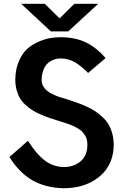

<svg xmlns="http://www.w3.org/2000/svg" viewBox="-20 -981 663 1015"><path d="M29.8 -150.9 127.9 -236.8Q172.4 -166 217.3 -132.3Q262.2 -98.6 317.9 -98.1Q371.1 -98.1 406.5 -128.7Q441.9 -159.2 441.9 -215.8Q441.9 -230.5 439 -242.9Q436 -255.4 429.2 -265.6Q422.4 -275.9 415.8 -283.7Q409.2 -291.5 396.5 -299.1Q383.8 -306.6 375 -311.5Q366.2 -316.4 349.4 -322.5Q332.5 -328.6 322.8 -331.8Q313 -335 293.9 -340.8Q263.2 -350.1 241.9 -357.4Q220.7 -364.7 194.3 -376.2Q168 -387.7 150.1 -399.2Q132.3 -410.6 113.8 -427.5Q95.2 -444.3 84.5 -463.4Q73.7 -482.4 67.1 -507.8Q60.5 -533.2 61 -563Q62 -617.2 80.3 -658.7Q98.6 -700.2 124.5 -723.1Q150.4 -746.1 184.6 -760.7Q218.8 -775.4 246.3 -779.8Q273.9 -784.2 300.8 -784.2Q377.4 -784.2 434.1 -756.8Q490.7 -729.5 538.1 -673.8L445.8 -595.2Q408.2 -633.3 374.8 -652.6Q341.3 -671.9 300.8 -671.9Q289.1 -671.9 277.8 -669.7Q266.6 -667.5 252.4 -660.4Q238.3 -653.3 227.5 -641.8Q216.8 -630.4 209 -609.9Q201.2 -589.4 200.2 -562Q199.2 -543.9 206.5 -529.1Q213.9 -514.2 225.3 -503.9Q236.8 -493.7 256.1 -484.1Q275.4 -474.6 292.2 -468.8Q309.1 -462.9 334 -456.1Q364.3 -446.3 386 -438.7Q407.7 -431.2 435.5 -418.7Q463.4 -406.2 482.4 -393.6Q501.5 -380.9 521.5 -362.5Q541.5 -344.2 553.7 -323.5Q565.9 -302.7 573.5 -275.1Q581.1 -247.6 581.1 -215.8Q581.1 -170.4 566.7 -132.6Q552.2 -94.7 527.3 -67.9Q502.4 -41 468.8 -22.2Q435.1 -3.4 396.2 5.4Q357.4 14.2 314.9 14.2Q219.2 11.2 150.9 -28.1Q82.5 -67.4 29.8 -150.9ZM340.8 -814.9H249L91.8 -960.9H216.8L294.9 -883.8L373 -960.9H499Z"/></svg>

Font: Junction Bold
Style: Bold
Weight: 700
Designer: Caroline Hadilaksono
Foundry: Caroline Hadilaksono
Version: Version 001.001